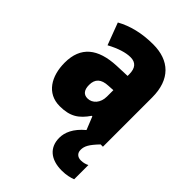

<svg xmlns="http://www.w3.org/2000/svg" viewBox="-234 -662 1001 1001"><g transform="rotate(45 266.5 -161.5)"><path d="M408 94C408 66 420 44 462 0H479V-363C479 -496 406 -563 287 -563C204 -563 133 -545 76 -513L122 -391C172 -418 216 -432 251 -432C289 -432 309 -410 309 -364V-352L231 -349C99 -343 28 -287 28 -169C28 -70 75 10 170 10C246 10 285 -16 324 -73H328L357 -1C303 44 285 89 285 128C285 198 332 240 415 240C449 240 475 233 493 226V121C482 127 466 132 448 132C423 132 408 117 408 94ZM275 -245 309 -247V-200C309 -153 280 -121 244 -121C216 -121 200 -139 200 -177C200 -220 223 -243 275 -245Z"/></g></svg>

Font: Noto Sans Thai Looped Condensed Black
Style: Regular
Weight: 900
Width: 3
Designer: Sasikarn Vongin, Ben Mitchell
Foundry: The Fontpad Ltd
Version: Version 1.001